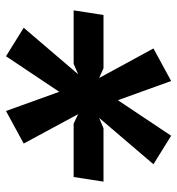

<svg xmlns="http://www.w3.org/2000/svg" viewBox="5 -595 590 640"><g transform="rotate(90 300.0 -275.0)"><path d="M72.5 -59 227.5 -240.5 193 -225.5H14.5L30 -325H207.5L240 -310.5L141.5 -491.5L250 -550.5L314 -373L432.5 -550.5L527.5 -491.5L373 -310.5L407.5 -325H585.5L570 -225.5H392L360.5 -240.5L458.5 -59L350 0L286 -177.5L167.5 0Z"/></g></svg>

Font: JuliaMono BoldItalic
Style: Regular
Weight: 700
Italic angle: -9°
Monospace: yes
Designer: cormullion
Foundry: corm
Version: Version 0.049; ttfautohint (v1.8.4)